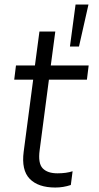

<svg xmlns="http://www.w3.org/2000/svg" viewBox="-20 -820 440 851"><path d="M314.9 -799.8H372.1L330.1 -613.8H290ZM205.1 -529.8H373L365.2 -466.8H196.8L155.8 -154.8Q147.9 -96.2 169.2 -74Q190.4 -51.8 234.9 -51.8Q273.9 -51.8 301.8 -61L293.9 0Q260.3 11.2 225.1 11.2Q149.4 11.2 111.8 -27.3Q74.2 -65.9 85 -147.9L127 -466.8H43L50.8 -529.8H134.8L154.8 -680.2H225.1Z"/></svg>

Font: Cooper Hewitt
Style: Book Italic
Weight: 706
Designer: Village Type and Design LLC
Foundry: Cooper Hewitt Smithsonian Design Museum
Version: 1.000